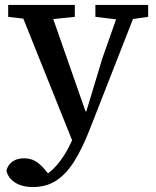

<svg xmlns="http://www.w3.org/2000/svg" viewBox="-20 -513 629 775"><path d="M113 242Q82 242 59 233Q36 224 22.5 208.5Q9 193 6 175Q12 152 30.5 139Q49 126 77 126Q102 126 121 136.5Q140 147 158 168L185 200L154 207L160 197Q187 179 208.5 154.5Q230 130 248 98.5Q266 67 281 30L299 -15L315 -19L393 -277L469 -493H539L342 10Q311 89 278.5 140Q246 191 206 216.5Q166 242 113 242ZM279 73 52 -493H175L325 -64L347 -54ZM13 -445V-493H282V-445L166 -433H114ZM365 -445V-493H578V-445L494 -433H465Z"/></svg>

Font: Source Serif 4 Medium
Style: Regular
Weight: 500
Designer: Frank Grießhammer
Foundry: Adobe Systems Incorporated
Version: Version 4.004;hotconv 1.0.116;makeotfexe 2.5.65601